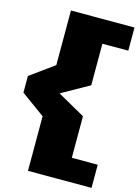

<svg xmlns="http://www.w3.org/2000/svg" viewBox="-143 -889 821 1138"><g transform="rotate(15 268.0 -320.0)"><path d="M0 -269V-371L146 -477V-812H536V-670H377V-415L208 -320L377 -225V30H536V172H146V-163Z"/></g></svg>

Font: Stalinist One
Style: Regular
Weight: 400
Designer: Jovanny Lemonad
Foundry: Alexey Maslov, Jovanny Lemonad
Version: Version 3.004